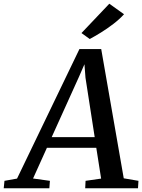

<svg xmlns="http://www.w3.org/2000/svg" viewBox="-88 -1011 764 1031"><path d="M-68 0 -64 -40 3.5 -52 338.5 -747.5H455.5L576.5 -53.5L655.5 -40L653 0H369.5L371.5 -40L455 -52L429 -217.5H164L89.5 -52.5L180 -40L177 0ZM189.5 -274.5H420.5L371 -594L365.5 -666L336.5 -599.5ZM394 -801.5 349.5 -833.5 499 -991 578 -934.5Q554 -908 520.8 -882.5Q487.5 -857 453.8 -836.2Q420 -815.5 394 -801.5Z"/></svg>

Font: Merriweather 28pt Medium
Style: Italic
Weight: 500
Italic angle: -7.8°
Version: Version 2.101